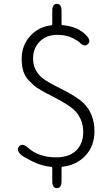

<svg xmlns="http://www.w3.org/2000/svg" viewBox="-20 -850 575 992"><path d="M274 122Q250 122 250 86V18Q250 12 244 12Q197 8 145 -17Q99 -40 88 -51Q62 -75 79 -94Q96 -112 123 -88Q179 -37 270 -37Q337 -37 373.5 -72.5Q410 -108 410 -168Q410 -237 362 -283Q333 -310 255 -350Q174 -391 156 -408Q143 -420 130 -433Q92 -470 92 -545Q92 -616 136 -664Q180 -712 244 -719Q250 -720 250 -726V-794Q250 -830 274 -830Q298 -830 298 -794V-726Q298 -720 304 -720Q384 -713 428 -665Q452 -638 434 -622Q416 -605 391 -631Q383 -639 356 -653Q322 -670 276 -670Q220 -670 185.5 -635.5Q151 -601 151 -548Q151 -490 194 -451Q220 -428 292 -393Q378 -350 412 -317Q468 -261 468 -172Q468 -95 421 -45.5Q374 4 304 11Q298 12 298 18V86Q298 122 274 122Z"/></svg>

Font: Resource Han Rounded CN Light
Style: Regular
Weight: 300
Designer: Cyano Hao (round all glyphs); Ryoko NISHIZUKA 西塚涼子 (kana, bopomofo & ideographs); Paul D. Hunt (Latin, Greek & Cyrillic)
Foundry: Cyano Hao
Version: 0.990